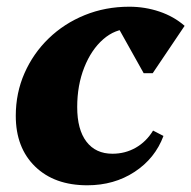

<svg xmlns="http://www.w3.org/2000/svg" viewBox="-20 -536 570 572"><path d="M240 16Q142 16 84.5 -40Q27 -96 27 -191Q27 -259 53 -318Q79 -377 125 -421.5Q171 -466 232.5 -491Q294 -516 365 -516Q412 -516 455 -501.5Q498 -487 530 -459L435 -318H408L318 -479H464V-399Q458 -414 439 -425.5Q420 -437 399.5 -443.5Q379 -450 366 -450Q323 -450 287.5 -419Q252 -388 231 -335Q210 -282 210 -217Q210 -150 237.5 -114Q265 -78 315 -78Q353 -78 384.5 -96Q416 -114 436 -147L467 -131Q442 -64 381 -24Q320 16 240 16Z"/></svg>

Font: Platypi Light ExtraBold
Style: Italic
Weight: 800
Italic angle: -13°
Version: Version 1.200